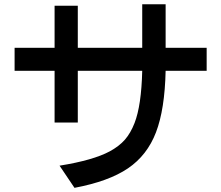

<svg xmlns="http://www.w3.org/2000/svg" viewBox="-20 -817 1040 905"><path d="M48.8 -483.4V-591.8H237.3V-790H346.7V-591.8H650.4V-796.9H760.7V-591.8H954.1V-483.4H760.7Q756.8 -301.8 715.3 -193.4Q673.8 -85 583 -23.4Q492.2 38.1 331.1 68.4L260.7 -36.1Q418.9 -61.5 497.1 -103.5Q542 -127.9 568.8 -158.7Q595.7 -189.5 614.3 -237.3Q646.5 -320.3 650.4 -483.4H346.7V-239.3H237.3V-483.4Z"/></svg>

Font: GenEi M Gothic v2 Medium
Style: Regular
Weight: 500
Version: Version 2.0